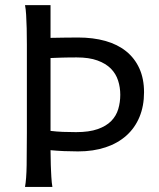

<svg xmlns="http://www.w3.org/2000/svg" viewBox="-20 -733 624 753"><path d="M178.2 -144Q178.2 -113.8 179.2 -86.4Q179.7 -74.7 180.2 -62.5Q180.7 -50.3 181.4 -38.8Q182.1 -27.3 183.1 -17.3Q184.1 -7.3 185.5 0H78.1Q83.5 -29.3 84.5 -84.7Q85.4 -140.1 85.4 -212.4V-558.1Q85.4 -592.3 84.7 -621.8Q84 -651.4 82.5 -674.8Q81.1 -698.2 78.1 -712.9H178.2V-584.5Q203.1 -585 230 -585.4Q256.8 -585.9 286.1 -585.9Q345.2 -585.9 393.1 -572.5Q440.9 -559.1 474.6 -532Q508.3 -504.9 526.6 -464.6Q544.9 -424.3 544.9 -371.1Q544.9 -317.4 527.1 -274.4Q509.3 -231.4 475.8 -201.4Q442.4 -171.4 394.3 -155.3Q346.2 -139.2 286.1 -139.2Q259.3 -139.2 230.7 -140.4Q202.1 -141.6 178.2 -144ZM178.2 -219.7Q201.7 -216.8 226.1 -215.8Q250.5 -214.8 278.3 -214.8Q329.6 -214.8 363 -226.6Q396.5 -238.3 416.3 -258.5Q436 -278.8 443.8 -305.4Q451.7 -332 451.7 -361.3Q451.7 -390.6 443.1 -417.2Q434.6 -443.8 414.8 -463.9Q395 -483.9 362.3 -495.8Q329.6 -507.8 280.8 -507.8Q263.7 -507.8 250 -507.6Q236.3 -507.3 224.6 -507.1Q212.9 -506.8 201.7 -506.3Q190.4 -505.9 178.2 -505.4Z"/></svg>

Font: Andika Afr
Style: Regular
Weight: 400
Designer: Victor Gaultney, Annie Olsen, Julie Remington, Don Collingsworth, Eric Hays, Becca Hirsbrunner
Foundry: SIL International
Version: Version 5.000